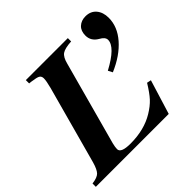

<svg xmlns="http://www.w3.org/2000/svg" viewBox="-192 -857 1028 1028"><g transform="rotate(-45 322.5 -342.5)"><path d="M590 -195 530 0H-22V-25Q18 -30 33 -45.5Q48 -61 60 -103L181 -546Q192 -588 192 -607Q192 -622 183 -629Q174 -636 151 -639Q131 -643 117 -644V-669H435V-644Q385 -641 365.5 -627.5Q346 -614 336 -574L207 -101Q201 -77 201 -62Q201 -32 273 -32Q377 -32 451 -77Q489 -100 512.5 -125.5Q536 -151 566 -200ZM476 -369 463 -394Q581 -457 581 -510Q581 -531 551 -547Q511 -570 511 -612Q511 -647 531.5 -666Q552 -685 584 -685Q623 -685 645 -659Q667 -633 667 -591Q667 -524 616 -465.5Q565 -407 476 -369Z"/></g></svg>

Font: STIX MathJax Latin
Style: Bold Italic
Weight: 700
Italic angle: -16.33°
Designer: MicroPress Inc., with final additions and corrections provided by Coen Hoffman, Elsevier (retired)
Version: Version 1.1.1